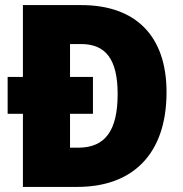

<svg xmlns="http://www.w3.org/2000/svg" viewBox="-20 -734 720 754"><path d="M299 -714H70V-432H10V-287H70V0H284C499 0 634 -127 634 -372C634 -593 513 -714 299 -714ZM299 -561C395 -561 442 -501 442 -365C442 -222 394 -154 287 -154H255V-287H345V-432H255V-561Z"/></svg>

Font: Noto Sans Kannada SemiCondensed Black
Style: Regular
Weight: 900
Width: 4
Designer: Jelle Bosma - Monotype Design Team
Foundry: Monotype Imaging Inc.
Version: Version 2.005